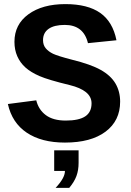

<svg xmlns="http://www.w3.org/2000/svg" viewBox="-20 -689 640 941"><path d="M568.8 -190.9Q568.8 -97.2 497.3 -43.7Q425.8 9.8 298.3 9.8Q183.6 9.8 111.3 -38.6Q39.1 -86.9 18.6 -179.2L157.7 -197.3Q168.9 -151.4 204.6 -124.8Q240.2 -98.1 302.2 -98.1Q366.7 -98.1 397.7 -118.7Q428.7 -139.2 428.7 -182.6Q428.7 -214.8 401.4 -237.1Q374 -259.3 321.8 -272Q216.8 -297.4 173.6 -316.2Q130.4 -335 104.5 -358.4Q78.6 -381.8 64.7 -413.3Q50.8 -444.8 50.8 -483.9Q50.8 -569.3 119.4 -619.1Q188 -668.9 300.3 -668.9Q409.7 -668.9 471.2 -625.7Q532.7 -582.5 550.8 -491.7L411.1 -477.5Q389.6 -566.9 297.4 -566.9Q245.6 -566.9 218.3 -547.6Q190.9 -528.3 190.9 -492.2Q190.9 -468.3 204.1 -452.4Q217.3 -436.5 240 -425.5Q262.7 -414.6 332.5 -396.5Q424.3 -374 473.6 -346.4Q522.9 -318.8 545.9 -279.8Q568.8 -240.7 568.8 -190.9ZM365.2 109.4Q365.2 145 354.7 173.6Q344.2 202.1 319.3 231.9H252.4Q298.3 183.1 298.3 148.9H245.6V47.9H365.2Z"/></svg>

Font: Liberation Mono
Style: Bold
Weight: 700
Monospace: yes
Designer: Steve Matteson
Foundry: Ascender Corporation
Version: Version 2.1.5